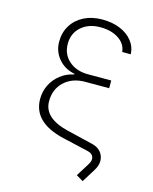

<svg xmlns="http://www.w3.org/2000/svg" viewBox="-132 -827 864 1081"><g transform="rotate(15 300.0 -286.0)"><path d="M329 -695Q261 -695 218 -657Q175 -619 175 -558Q175 -497 218 -459Q261 -421 329 -421H465V-376H326Q251 -376 204 -332.5Q157 -289 157 -218Q157 -120 301 -85L451 -49Q502 -37 517.5 3.5Q533 44 505 89L456 168L416 144L465 65Q480 41 473 22Q466 3 440 -3L288 -38Q105 -81 105 -218Q105 -262 124 -300Q143 -338 177 -364.5Q211 -391 255 -400V-404Q197 -415 161 -457.5Q125 -500 125 -557Q125 -611 151 -652.5Q177 -694 223 -717Q269 -740 329 -740Q387 -740 432 -721.5Q477 -703 504 -669.5Q531 -636 533 -592H483Q479 -638 436.5 -666.5Q394 -695 329 -695Z"/></g></svg>

Font: Pitagon Sans Mono Thin
Style: Regular
Weight: 100
Monospace: yes
Designer: Travis Tran
Foundry: Pitagon
Version: Version 1.001; ttfautohint (v1.8.4.7-5d5b);gftools[0.9.26]